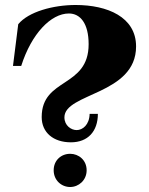

<svg xmlns="http://www.w3.org/2000/svg" viewBox="-20 -734 596 769"><path d="M264 -164C332 -164 372 -208 372 -278H339C338 -234 311 -213 287 -213C265 -213 238 -231 238 -264C238 -362 525 -354 525 -548C525 -666 410 -714 283 -714C193 -714 94 -687 53 -637L32 -470H65C106 -599 184 -680 256 -680C301 -680 335 -641 335 -557C335 -381 147 -424 147 -265C147 -203 194 -164 264 -164ZM261 15C295 15 327 -12 327 -52C327 -93 295 -118 261 -118C225 -118 195 -92 195 -52C195 -12 226 15 261 15Z"/></svg>

Font: Sprat Condesed
Style: Bold
Weight: 700
Width: 3
Designer: Ethan Nakache
Foundry: Collletttivo
Version: Version 2.000;Glyphs 3.2 (3217)